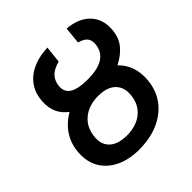

<svg xmlns="http://www.w3.org/2000/svg" viewBox="-193 -868 1024 1024"><g transform="rotate(-45 318.5 -356.5)"><path d="M351.6 -449.2Q497.1 -449.2 511.2 -546.4Q515.6 -578.6 502.2 -597.2Q488.8 -615.7 452.6 -625.5L461.9 -720.7Q544.4 -714.4 589.8 -668Q635.3 -621.6 629.9 -546.4Q626 -489.7 595 -452.1Q564 -414.6 515.1 -390.6Q582 -326.2 573.7 -222.2Q564.9 -115.7 484.9 -53Q404.8 9.8 277.3 9.8H269.5Q158.2 6.3 94.7 -53.5Q31.2 -113.3 39.6 -213.4Q49.8 -330.1 158.7 -396Q90.3 -445.3 95.7 -538.6Q101.1 -621.6 159.4 -669.4Q217.8 -717.3 317.9 -721.7L307.6 -626.5Q262.7 -614.3 242.2 -592.8Q221.7 -571.3 216.8 -538.6Q205.6 -459.5 314 -450.7ZM327.1 -348.1Q257.3 -348.1 212.2 -311.8Q167 -275.4 159.7 -213.4Q152.3 -158.2 182.1 -126Q211.9 -93.8 273.9 -90.3L283.7 -89.8Q356 -89.8 400.9 -125Q445.8 -160.2 453.1 -222.2Q460.4 -278.8 429.7 -312Q398.9 -345.2 337.9 -347.7Z"/></g></svg>

Font: Roboto Medium
Style: Italic
Weight: 500
Italic angle: -12°
Designer: Google
Version: Version 2.134; 2016